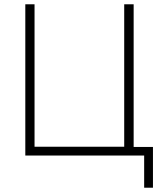

<svg xmlns="http://www.w3.org/2000/svg" viewBox="-20 -725 760 895"><path d="M652 150V0H98V-705H141V-41H559V-705H603V-40H693V150Z"/></svg>

Font: Nunito Sans 10pt SemiCondensed ExtraLight
Style: Regular
Weight: 250
Width: 4
Designer: Vernon Adams
Foundry: Vernon Adams
Version: Version 3.101;gftools[0.9.27]